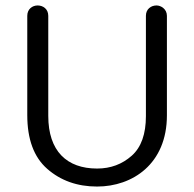

<svg xmlns="http://www.w3.org/2000/svg" viewBox="-20 -668 712 704"><path d="M515 -242C515 -177 498 -128 463 -97C428 -66 386 -50 336 -50C225 -50 157 -114 157 -243V-610C157 -635 138 -648 118 -648C99 -648 80 -635 80 -610V-246C80 -158 104 -92 153 -49C202 -6 263 16 336 16C466 16 592 -67 592 -245V-610C592 -635 570 -648 554 -648C534 -648 515 -635 515 -610Z"/></svg>

Font: Dongle Light
Style: Regular
Weight: 300
Designer: Yanghee Ryu
Foundry: Yanghee Ryu
Version: Version 2.000